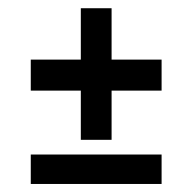

<svg xmlns="http://www.w3.org/2000/svg" viewBox="-20 -520 479 478"><path d="M56.6 -294.4V-371.6H382.3V-294.4ZM181.2 -171.9V-499.5H257.8V-171.9ZM56.6 -62V-135.3H382.3V-62Z"/></svg>

Font: Harmattan
Style: Bold
Weight: 700
Designer: George W. Nuss III and SIL International
Foundry: SIL International
Version: Version 4.000